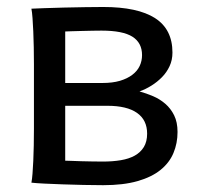

<svg xmlns="http://www.w3.org/2000/svg" viewBox="-20 -528 580 555"><path d="M168.5 -63.5Q173.3 -63.5 185.8 -63Q198.2 -62.5 213.9 -62Q229.5 -61.5 246.8 -61.3Q264.2 -61 278.3 -61Q305.7 -61 329.1 -64.9Q352.5 -68.8 369.4 -78.1Q386.2 -87.4 395.8 -103Q405.3 -118.7 405.3 -141.6Q405.3 -181.2 376 -201.7Q346.7 -222.2 290.5 -222.2H168.5ZM493.2 -146.5Q493.2 -113.8 481.4 -85.7Q469.7 -57.6 444.1 -36.9Q418.5 -16.1 377.4 -4.4Q336.4 7.3 278.3 7.3Q252.4 7.3 221.4 6.6Q190.4 5.9 161.1 4.9Q131.8 3.9 107.7 2.7Q83.5 1.5 70.8 0Q72.8 -10.3 74 -26.4Q75.2 -42.5 76.2 -63Q77.1 -83.5 77.6 -107.2Q78.1 -130.9 78.1 -156.2V-341.8Q78.1 -366.7 77.6 -391.4Q77.1 -416 76.2 -437.3Q75.2 -458.5 74 -475.6Q72.8 -492.7 70.8 -502.9Q82 -503.4 107.7 -504.4Q133.3 -505.4 164.1 -506.1Q194.8 -506.8 225.8 -507.3Q256.8 -507.8 278.3 -507.8Q377.9 -507.8 428.2 -475.6Q478.5 -443.4 478.5 -376Q478.5 -354.5 470.2 -336.7Q461.9 -318.8 448.2 -304.9Q434.6 -291 417.7 -280.5Q400.9 -270 383.3 -263.7Q402.8 -258.3 422.4 -250Q441.9 -241.7 457.8 -228Q473.6 -214.4 483.4 -194.6Q493.2 -174.8 493.2 -146.5ZM168.5 -288.1H275.9Q305.2 -288.1 326.7 -294.4Q348.1 -300.8 362.5 -311.8Q377 -322.8 383.8 -337.4Q390.6 -352.1 390.6 -368.7Q390.6 -404.3 362.8 -421.9Q335 -439.5 273.4 -439.5Q263.7 -439.5 248 -439.2Q232.4 -439 216.6 -438.5Q200.7 -438 187.3 -437.7Q173.8 -437.5 168.5 -437Z"/></svg>

Font: Andika Cyr
Style: Regular
Weight: 400
Designer: Victor Gaultney, Annie Olsen, Julie Remington, Don Collingsworth, Eric Hays, Becca Hirsbrunner
Foundry: SIL International
Version: Version 5.000